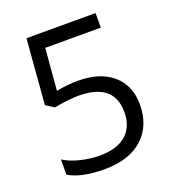

<svg xmlns="http://www.w3.org/2000/svg" viewBox="-132 -816 836 927"><g transform="rotate(-20 286.0 -352.0)"><path d="M272 -436Q384.8 -436 449.5 -380.1Q514.2 -324.2 514.2 -227.1Q514.2 -116.2 443.6 -53.2Q373 9.8 249 9.8Q128.4 9.8 64.9 -28.8V-106.9Q99.1 -85 149.9 -72.5Q200.7 -60.1 250 -60.1Q335.9 -60.1 383.5 -100.6Q431.2 -141.1 431.2 -217.8Q431.2 -367.2 248 -367.2Q201.7 -367.2 124 -353L82 -379.9L108.9 -713.9H463.9V-639.2H178.2L160.2 -424.8Q216.3 -436 272 -436Z"/></g></svg>

Font: f0_25643 
Style: Regular
Weight: 400
Foundry: Ascender Corporation
Version: Version 1.10